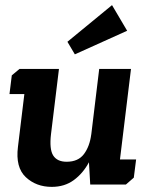

<svg xmlns="http://www.w3.org/2000/svg" viewBox="-20 -720 582 749"><path d="M476 -600 272 -508 243 -557 417 -700ZM511 -98 502 -27 471 0H332L327 -87Q304 -44 268 -17.5Q232 9 182 9Q121 9 80.5 -29Q40 -67 50 -147L75 -353H17L26 -426L56 -451H210L179 -197Q172 -138 187.5 -113.5Q203 -89 240 -89Q285 -89 307.5 -119Q330 -149 336 -196V-195L367 -451H491L448 -98Z"/></svg>

Font: Zilla Slab
Style: Bold Italic
Weight: 700
Italic angle: -6°
Designer: Typotheque.com
Foundry: Typotheque type foundry
Version: Version 1.1; 2017; ttfautohint (v1.6)